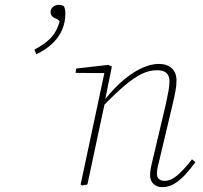

<svg xmlns="http://www.w3.org/2000/svg" viewBox="-20 -762 839 793"><path d="M222 -742Q230 -742 236 -740Q242 -738 245 -735Q246 -731 248 -724Q250 -717 250 -709Q250 -668 235.5 -636.5Q221 -605 194.5 -580.5Q168 -556 130 -538L122 -557Q152 -573 172.5 -589.5Q193 -606 206.5 -627Q220 -648 228 -680L230 -671L216 -683Q202 -688 195.5 -694.5Q189 -701 189 -713Q189 -725 199 -733.5Q209 -742 222 -742ZM320 4 313 0 414 -474 419 -460 292 -461 295 -479 427 -494 442 -487 415 -354 416 -351 387 -216Q375 -162 364 -108Q353 -54 341 0ZM650 11Q628 11 614 -2.5Q600 -16 600 -37Q600 -56 603.5 -71.5Q607 -87 612 -108L664 -328Q671 -360 675.5 -384Q680 -408 680 -425Q680 -449 667.5 -460.5Q655 -472 628 -472Q597 -472 565 -456.5Q533 -441 493.5 -407.5Q454 -374 401 -319L400 -352H414Q456 -404 495.5 -436Q535 -468 570.5 -483Q606 -498 635 -498Q671 -498 690 -479.5Q709 -461 709 -430Q709 -409 704.5 -385Q700 -361 692 -327L640 -108Q636 -92 632 -75.5Q628 -59 628 -44Q628 -30 636.5 -22.5Q645 -15 660 -15Q685 -15 711.5 -37Q738 -59 773 -104L787 -92Q765 -62 743 -38.5Q721 -15 698 -2Q675 11 650 11Z"/></svg>

Font: Source Serif 4 ExtraLight
Style: Italic
Weight: 250
Italic angle: -12°
Designer: Frank Grießhammer
Foundry: Adobe Systems Incorporated
Version: Version 4.004;hotconv 1.0.116;makeotfexe 2.5.65601